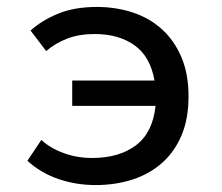

<svg xmlns="http://www.w3.org/2000/svg" viewBox="-20 -521 640 553"><path d="M255 12Q199 12 148 -5.5Q97 -23 59 -58L99 -118Q125 -94 163.5 -80Q202 -66 245 -66Q323 -66 371.5 -102.5Q420 -139 428 -216H188V-289H425Q413 -358 367.5 -390.5Q322 -423 253 -423Q208 -423 174 -410Q140 -397 113 -374L68 -433Q100 -462 147 -481.5Q194 -501 259 -501Q313 -501 361 -485.5Q409 -470 445 -438Q481 -406 502 -357.5Q523 -309 523 -243Q523 -179 503 -131.5Q483 -84 447 -52Q411 -20 362 -4Q313 12 255 12Z"/></svg>

Font: SauceCodePro Nerd Font Mono
Style: Regular
Weight: 500
Monospace: yes
Designer: Paul D. Hunt, Teo Tuominen
Foundry: Adobe Systems Incorporated
Version: Version 2.030;PS 1.000;hotconv 16.6.51;makeotf.lib2.5.65220;